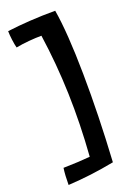

<svg xmlns="http://www.w3.org/2000/svg" viewBox="-172 -869 736 1054"><g transform="rotate(-20 196.0 -342.0)"><path d="M295 -804Q318 -669 321 -426.5Q324 -184 308 86Q235 100 170.5 108Q106 116 37 120Q37 92 38.5 67Q40 42 43 22Q92 21 129.5 19Q167 17 199 14Q213 -175 207.5 -352Q202 -529 177 -701Q144 -701 104 -697.5Q64 -694 27 -687Q22 -705 18 -735.5Q14 -766 14 -787Q76 -795 146.5 -799.5Q217 -804 295 -804Z"/></g></svg>

Font: Atma SemiBold
Style: Regular
Weight: 600
Designer: Gregori Vincens, Jeremie Hornus, Riccardo Olocco, Yoann Minet.
Foundry: black foundry
Version: Version 1.102;PS 1.100;hotconv 1.0.86;makeotf.lib2.5.63406